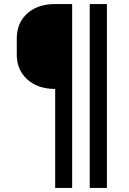

<svg xmlns="http://www.w3.org/2000/svg" viewBox="-20 -750 640 950"><path d="M253 180V-310Q167 -310 115 -357Q63 -404 63 -480V-560Q63 -637 115 -683.5Q167 -730 253 -730H337V180ZM424 180V-730H509V180Z"/></svg>

Font: JetBrains Mono NL Medium
Style: Regular
Weight: 500
Monospace: yes
Designer: Philipp Nurullin, Konstantin Bulenkov
Foundry: JetBrains
Version: Version 2.305; ttfautohint (v1.8.4.7-5d5b)